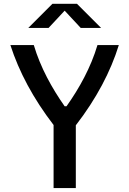

<svg xmlns="http://www.w3.org/2000/svg" viewBox="-20 -960 660 980"><path d="M367 0V-320.5C472 -456 545 -595.5 586.5 -730H477.5C443.5 -615.5 385 -510 319.5 -417.5H310C245 -510 186.5 -615.5 152.5 -730H33C77 -594 149 -458 253.5 -322V0ZM124.5 -817.5H228L310 -905.5L392 -817.5H496L373 -940.5H247.5Z"/></svg>

Font: Monaspace Argon Medium
Style: Regular
Weight: 500
Designer: Riley Cran & the Lettermatic Team
Foundry: Lettermatic
Version: Version 1.000 (Monaspace Argon)